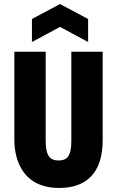

<svg xmlns="http://www.w3.org/2000/svg" viewBox="-20 -916 579 950"><path d="M138 -708 277 -783 416 -708V-822L277 -896L138 -822ZM273 14C407 14 488 -60 488 -222V-660H333V-219C333 -140 310 -122 269 -122C230 -122 206 -142 206 -219V-660H51V-222C51 -168 66 14 273 14Z"/></svg>

Font: Bricolage Grotesque 10pt Condensed ExtraBold
Style: Regular
Weight: 800
Width: 3
Designer: Mathieu Triay
Foundry: Atelier Triay
Version: Version 1.000;gftools[0.9.29]